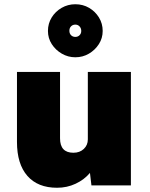

<svg xmlns="http://www.w3.org/2000/svg" viewBox="-20 -874 709 905"><path d="M249 11Q158 11 109 -45Q60 -101 60 -205V-535H263V-222Q263 -154 326 -154Q356 -154 375 -172Q394 -190 394 -217V-535H597V0H411L404 -59Q377 -27 336.5 -8Q296 11 249 11ZM335 -604Q301 -604 271.5 -621Q242 -638 224 -666Q206 -694 206 -728Q206 -763 223.5 -791.5Q241 -820 270.5 -837Q300 -854 335 -854Q371 -854 400 -837Q429 -820 446.5 -791.5Q464 -763 464 -728Q464 -694 446 -666Q428 -638 399 -621Q370 -604 335 -604ZM335 -700Q347 -700 355 -708Q363 -716 363 -728Q363 -741 355 -749.5Q347 -758 335 -758Q323 -758 315 -750Q307 -742 307 -729Q307 -716 315 -708Q323 -700 335 -700Z"/></svg>

Font: Lexend Black
Style: Regular
Weight: 900
Designer: Bonnie Shaver-Troup, Thomas Jockin
Foundry: Lexend
Version: Version 1.007; ttfautohint (v1.8.3)